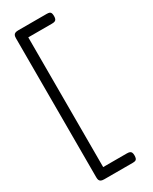

<svg xmlns="http://www.w3.org/2000/svg" viewBox="-232 -810 813 1019"><g transform="rotate(-30 174.0 -300.5)"><path d="M81 156Q69 156 62 153Q55 150 52 143.5Q49 137 49 126V-727Q49 -738 52 -744.5Q55 -751 62 -754Q69 -757 81 -757H255Q266 -757 272 -754.5Q278 -752 280.5 -745.5Q283 -739 283 -727Q283 -716 280 -709.5Q277 -703 270.5 -700.5Q264 -698 253 -698H108V97H253Q264 97 270.5 99.5Q277 102 280 108.5Q283 115 283 126Q283 137 280.5 144Q278 151 272 153.5Q266 156 255 156Z"/></g></svg>

Font: Fredoka Light Light
Style: Regular
Weight: 300
Version: Version 2.001